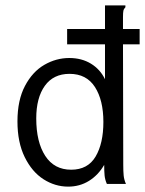

<svg xmlns="http://www.w3.org/2000/svg" viewBox="-20 -685 540 715"><path d="M500 -520H438L439 -71Q439 -47 440.5 -31.5Q442 -16 449 0H378Q371 -16 369.5 -31.5Q368 -47 368 -71Q346 -33 311.5 -11.5Q277 10 234 10Q185 10 142 -17.5Q99 -45 72 -100Q45 -155 45 -233Q45 -312 73 -365Q101 -418 145 -443.5Q189 -469 238 -469Q284 -469 318.5 -448Q353 -427 371 -390V-520H230V-577H371V-665H447V-658Q441 -652 439.5 -645Q438 -638 438 -621V-577H500ZM365 -231Q365 -312 333.5 -361Q302 -410 239 -410Q179 -410 147 -365.5Q115 -321 115 -244Q115 -156 148.5 -104.5Q182 -53 245 -53Q307 -53 336 -102Q365 -151 365 -231Z"/></svg>

Font: Vazir Code FD
Style: Code-FD
Weight: 400
Foundry: DejaVu fonts team - Redesigned by Saber Rastikerdar
Version: Version 1.1.2